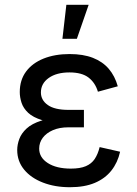

<svg xmlns="http://www.w3.org/2000/svg" viewBox="-20 -781 577 811"><path d="M275.4 9.8Q211.9 9.8 161.4 -9.8Q110.8 -29.3 81.8 -64.7Q52.7 -100.1 52.7 -147.5Q52.7 -169.9 61.5 -193.8Q70.3 -217.8 92.5 -238.3Q114.7 -258.8 155 -271.5Q195.3 -284.2 258.3 -284.2H334.5V-243.2H269Q231 -243.2 203.4 -231.2Q175.8 -219.2 160.6 -199Q145.5 -178.7 145.5 -153.3Q145.5 -115.7 181.9 -92.3Q218.3 -68.8 279.3 -68.8Q318.4 -68.8 342.5 -79.1Q366.7 -89.4 380.1 -109.6Q393.6 -129.9 400.9 -159.7L487.3 -140.1Q477.1 -94.2 450.4 -60.5Q423.8 -26.9 380.4 -8.5Q336.9 9.8 275.4 9.8ZM258.3 -261.7Q196.8 -261.7 158.2 -273.4Q119.6 -285.2 99.1 -304.4Q78.6 -323.7 71 -346.9Q63.5 -370.1 63.5 -392.1Q63.5 -442.9 90.1 -478.8Q116.7 -514.6 164.3 -533.7Q211.9 -552.7 273.9 -552.7Q331.5 -552.7 372.6 -536.6Q413.6 -520.5 439.5 -490.2Q465.3 -460 477.5 -416.5L393.6 -393.6Q382.3 -431.6 354 -453.4Q325.7 -475.1 273.4 -475.1Q218.8 -475.1 185.8 -451.7Q152.8 -428.2 152.8 -390.6Q152.8 -357.9 181.9 -337.4Q210.9 -316.9 269 -316.9H334.5V-261.7ZM243.7 -617.2 260.3 -760.7H354.5L304.7 -617.2Z"/></svg>

Font: Inter Variable LoSnoCo
Style: Regular
Weight: 400
Designer: Rasmus Andersson
Foundry: rsms
Version: Version 4.000;git-a52131595; featfreeze: case,dlig,ss01,ss02